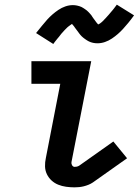

<svg xmlns="http://www.w3.org/2000/svg" viewBox="-20 -793 596 825"><path d="M300 12Q282 12 264 9.5Q246 7 230 0.5Q214 -6 201.5 -17.5Q189 -29 181.5 -44.5Q174 -60 173.5 -78Q173 -96 177 -114L239 -433H115V-530H372L287 -96Q286 -89 290 -82.5Q294 -76 301 -76Q305 -76 310 -77Q315 -78 320 -81L467 -185L526 -113L379 -9Q370 -3 360 1Q350 5 340 7.5Q330 10 320 11Q310 12 300 12ZM209 -604 135 -651Q149 -668 160.5 -682.5Q172 -697 183 -709Q194 -721 205.5 -731Q217 -741 231 -750.5Q245 -760 261 -765.5Q277 -771 293 -771Q298 -771 302.5 -770.5Q307 -770 311.5 -769Q316 -768 321 -766.5Q326 -765 330 -763Q334 -761 338 -758.5Q342 -756 345.5 -753.5Q349 -751 353 -748Q357 -745 360 -741.5Q363 -738 366.5 -734.5Q370 -731 372.5 -727.5Q375 -724 377 -720.5Q379 -717 381.5 -714Q384 -711 387.5 -706Q391 -701 394 -697Q397 -693 400 -690Q403 -687 403 -685H398Q398 -686 402 -688Q406 -690 409.5 -692Q413 -694 416.5 -697.5Q420 -701 422 -702.5Q424 -704 425.5 -706Q427 -708 429 -710Q431 -712 433.5 -714.5Q436 -717 438 -719.5Q440 -722 442.5 -724.5Q445 -727 447.5 -730Q450 -733 452.5 -736Q455 -739 458 -742.5Q461 -746 464 -749.5Q467 -753 470 -757Q473 -761 476 -765Q479 -769 482 -773L556 -727Q543 -709 531 -694.5Q519 -680 508.5 -668.5Q498 -657 486.5 -647Q475 -637 461 -627.5Q447 -618 431 -612.5Q415 -607 399 -607Q394 -607 389 -607.5Q384 -608 379.5 -609Q375 -610 370.5 -611.5Q366 -613 362 -615Q358 -617 354 -619.5Q350 -622 346.5 -624.5Q343 -627 339 -630Q335 -633 331.5 -636.5Q328 -640 325 -643.5Q322 -647 319.5 -650.5Q317 -654 314.5 -657.5Q312 -661 309.5 -664Q307 -667 303.5 -672Q300 -677 297.5 -680.5Q295 -684 291.5 -687.5Q288 -691 288 -692Q289 -693 289 -693H290Q291 -693 292.5 -693Q294 -693 293 -692L289 -690Q286 -688 282.5 -685.5Q279 -683 275 -680Q271 -677 269.5 -675.5Q268 -674 266 -672Q264 -670 262 -668Q260 -666 257.5 -663.5Q255 -661 253 -658.5Q251 -656 248.5 -653.5Q246 -651 243.5 -648Q241 -645 238.5 -641.5Q236 -638 233.5 -635Q231 -632 227.5 -628Q224 -624 221.5 -620.5Q219 -617 215.5 -613Q212 -609 209 -604Z"/></svg>

Font: Lode
Style: Bold Italic
Weight: 700
Italic angle: -11°
Monospace: yes
Designer: Belleve Invis
Foundry: Belleve Invis
Version: Version 29.2.0; ttfautohint (v1.8.3)